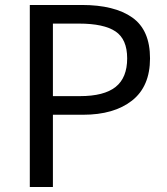

<svg xmlns="http://www.w3.org/2000/svg" viewBox="-20 -753 672 773"><path d="M309 -733Q441 -733 512.5 -682.5Q584 -632 584 -518Q584 -405 511.5 -348Q439 -291 314 -291H193V0H100V-733ZM492 -518Q492 -595 445 -626.5Q398 -658 298 -658H193V-366H302Q399 -366 445.5 -403Q492 -440 492 -518Z"/></svg>

Font: Noto Sans SC
Style: Regular
Weight: 400
Designer: Ryoko NISHIZUKA ____ (kana & ideographs); Paul D. Hunt (Latin, Greek & Cyrillic); Wenlong ZHANG ___ (bopomofo); Sandoll 
Foundry: Adobe Systems Incorporated
Version: Version 1.004